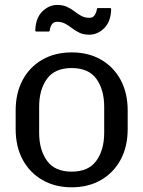

<svg xmlns="http://www.w3.org/2000/svg" viewBox="-20 -760 595 797"><path d="M45 -224V-301.5Q45 -374 74.2 -428.2Q103.5 -482.5 156 -512.5Q208.5 -542.5 277.5 -542.5Q347 -542.5 399.2 -512.5Q451.5 -482.5 480.8 -428.2Q510 -374 510 -301.5V-224Q510 -151.5 480.8 -97.2Q451.5 -43 399.2 -12.8Q347 17.5 277.5 17.5Q208.5 17.5 156 -12.8Q103.5 -43 74.2 -97.2Q45 -151.5 45 -224ZM142.5 -209Q142.5 -138 175 -92.8Q207.5 -47.5 277.5 -47.5Q347.5 -47.5 380 -92.8Q412.5 -138 412.5 -209V-316.5Q412.5 -388 380 -432.8Q347.5 -477.5 277.5 -477.5Q207.5 -477.5 175 -432.8Q142.5 -388 142.5 -316.5ZM217.5 -669.5Q201.5 -669.5 194.5 -657.8Q187.5 -646 186.5 -633.5Q186 -629 181.5 -629H131.5Q126.5 -629 126.5 -633.5Q128 -685.5 155.8 -712.5Q183.5 -739.5 217.5 -739.5Q241.5 -739.5 258.5 -731.5Q275.5 -723.5 289.2 -712.8Q303 -702 317.5 -694Q332 -686 351 -686Q366.5 -686 373.5 -697.8Q380.5 -709.5 382 -721.5Q382.5 -726.5 387 -726.5H436.5Q441.5 -726.5 441.5 -721.5Q440 -670 412.5 -643Q385 -616 351 -616Q327 -616 310 -624Q293 -632 279.2 -642.8Q265.5 -653.5 251 -661.5Q236.5 -669.5 217.5 -669.5Z"/></svg>

Font: MFEK Sans
Style: Regular
Weight: 400
Designer: Owen Earl
Foundry: indestructible type*
Version: Version 0.001; ttfautohint (v1.8.4.7-5d5b)